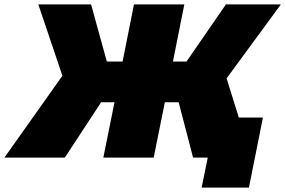

<svg xmlns="http://www.w3.org/2000/svg" viewBox="-69 -720 1303 877"><path d="M-49 0 216 -374 106 -700H347L419 -439H491L543 -700H773L721 -439H783L963 -700H1214L966 -362L1079 0H813L747 -253H684L633 0H403L454 -253H393L227 0ZM852 137 880 0H813L849 -183H1132L1068 137Z"/></svg>

Font: Argentum Sans Black
Style: Italic
Weight: 900
Italic angle: -11°
Designer: Julieta Ulanovsky (font), Cristiano Sobral (main changes and remaster)
Foundry: Julieta Ulanovsky (font), Cristiano Sobral (main changes and remaster)
Version: Version 2.007;June 15, 2022;FontCreator 14.0.0.2814 64-bit; 